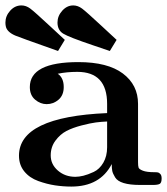

<svg xmlns="http://www.w3.org/2000/svg" viewBox="-38 -682 617 708"><path d="M-18 -599Q-18 -623 -0.5 -642.5Q17 -662 41 -662Q58 -662 73.5 -650.5Q89 -639 146 -586Q179 -555 201 -535L176 -494Q26 -547 18 -551Q-14 -565 -17 -587Q-18 -592 -18 -599ZM174 -599Q174 -623 191.5 -642.5Q209 -662 232 -662Q249 -662 264.5 -650.5Q280 -639 337 -586Q370 -555 392 -535L367 -494Q344 -502 305 -515Q216 -545 195 -558Q174 -571 174 -599ZM32 -108Q32 -251 357 -265V-299Q357 -417 247 -417Q208 -417 175 -410Q197 -395 197 -361Q197 -331 178 -314.5Q159 -298 134 -298Q111 -298 91.5 -314.5Q72 -331 72 -361Q72 -453 251 -453Q359 -453 415 -411Q471 -369 471 -299V-84Q471 -70 473 -64Q475 -58 489 -52.5Q503 -47 532 -47Q541 -47 545 -46Q549 -45 553.5 -40Q558 -35 558 -24Q558 -8 551 -4Q544 0 526 0H478Q441 0 418 -7Q395 -14 386.5 -28Q378 -42 376 -51.5Q374 -61 374 -77Q331 6 225 6Q195 6 165 1.5Q135 -3 103 -14.5Q71 -26 51.5 -50Q32 -74 32 -108ZM149 -109Q149 -76 175.5 -53Q202 -30 240 -30Q253 -30 269.5 -34Q286 -38 307.5 -48Q329 -58 343 -82Q357 -106 357 -139V-234Q335 -233 315.5 -230.5Q296 -228 263 -219.5Q230 -211 207 -199Q184 -187 166.5 -163.5Q149 -140 149 -109Z"/></svg>

Font: CMU Serif
Style: Bold
Weight: 700
Version: Version 0.7.0